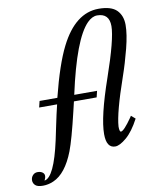

<svg xmlns="http://www.w3.org/2000/svg" viewBox="-195 -759 781 967"><g transform="rotate(-10 196.0 -275.5)"><path d="M362.8 -658.2Q337.4 -658.2 312.5 -633.3Q240.2 -560.1 180.2 -284.2H296.9L289.1 -252H172.9L161.1 -202.1Q128.4 -64 106.9 -7.8Q65.4 99.1 0.5 127.4Q-26.4 139.2 -54 139.2Q-81.5 139.2 -92.8 128.7Q-104 118.2 -104 103.3Q-104 88.4 -94.2 77.6Q-84.5 66.9 -69.6 66.9Q-54.7 66.9 -44.9 73.7Q-35.2 80.6 -35.2 91.6Q-35.2 102.5 -42 115.2Q8.3 107.4 48.3 -75.2Q54.7 -104 62.7 -143.8Q70.8 -183.6 75.2 -202.1L86.9 -252H-4.9L2.9 -284.2H93.8Q135.3 -449.7 179.7 -537.1Q256.8 -689.9 376 -689.9Q440.4 -689.9 468.3 -661.9Q496.1 -633.8 496.1 -586.4Q496.1 -539.1 477.8 -467.5Q459.5 -396 437 -331.5Q376.5 -157.7 372.1 -87.9Q372.1 -61 379.9 -61Q395 -61 438 -123Q442.9 -130.4 442.9 -130.9L463.9 -112.8Q431.6 -51.3 396.7 -21.7Q361.8 7.8 338.9 7.8Q293.9 7.8 293.9 -63Q293.9 -150.4 359.4 -338.9Q424.8 -527.3 424.8 -592.8Q424.8 -658.2 362.8 -658.2Z"/></g></svg>

Font: Niconne
Style: Regular
Weight: 400
Designer: Vernon Adams
Foundry: Vernon Adams
Version: Version 1.002